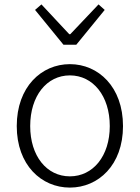

<svg xmlns="http://www.w3.org/2000/svg" viewBox="-20 -838 634 871"><path d="M297 13C426 13 538 -89 538 -266C538 -444 426 -547 297 -547C168 -547 56 -444 56 -266C56 -89 168 13 297 13ZM297 -38C192 -38 117 -130 117 -266C117 -403 192 -496 297 -496C402 -496 478 -403 478 -266C478 -130 402 -38 297 -38ZM268 -635H326L455 -793L427 -818L299 -683H294L168 -818L139 -793Z"/></svg>

Font: Noto Sans CJK SC Light
Style: Regular
Weight: 300
Designer: Ryoko NISHIZUKA 西塚涼子 (kana, bopomofo & ideographs); Paul D. Hunt (Latin, Greek & Cyrillic); Sandoll Communications 산돌커뮤니
Foundry: Adobe
Version: Version 2.004;hotconv 1.0.118;makeotfexe 2.5.65603